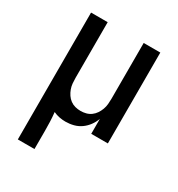

<svg xmlns="http://www.w3.org/2000/svg" viewBox="-175 -645 901 970"><g transform="rotate(30 275.0 -160.0)"><path d="M73 210V-530H170V-205Q170 -189 171.5 -173Q173 -157 178.5 -142Q184 -127 193 -113.5Q202 -100 215 -90.5Q228 -81 243.5 -77Q259 -73 275 -73Q291 -73 306.5 -77Q322 -81 335 -90.5Q348 -100 357 -113.5Q366 -127 371.5 -142Q377 -157 378.5 -173Q380 -189 380 -205V-530H477V0H380V-87Q372 -65 358 -46Q344 -27 325 -13.5Q306 0 283 6Q260 12 236 12Q218 12 200 8.5Q182 5 165 -3Q168 24 169 51Q170 78 170 105V210Z"/></g></svg>

Font: Lode Dark
Style: Bold
Weight: 700
Monospace: yes
Designer: Belleve Invis
Foundry: Belleve Invis
Version: Version 29.2.0; ttfautohint (v1.8.3)